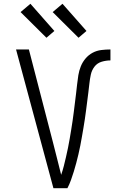

<svg xmlns="http://www.w3.org/2000/svg" viewBox="-20 -997 640 1017"><path d="M263 0 65 -735H133L260 -245Q271 -202 282 -158.5Q293 -115 304 -71Q312 -94 318 -117.5Q324 -141 329.5 -165Q335 -189 340 -213Q345 -237 349 -261Q353 -285 357 -309Q361 -333 364.5 -357Q368 -381 371 -405Q374 -429 377 -453.5Q380 -478 383 -502Q386 -526 388.5 -550.5Q391 -575 395 -599Q399 -623 408 -645.5Q417 -668 433 -687Q449 -706 470.5 -717.5Q492 -729 516.5 -732Q541 -735 565 -735V-677Q542 -677 518.5 -670Q495 -663 480.5 -644Q466 -625 461 -601.5Q456 -578 453.5 -554.5Q451 -531 448 -507.5Q445 -484 442 -460.5Q439 -437 436 -413.5Q433 -390 429.5 -366.5Q426 -343 422 -319.5Q418 -296 414 -273Q410 -250 405.5 -226.5Q401 -203 395.5 -180Q390 -157 384 -134Q378 -111 371 -88.5Q364 -66 356 -43.5Q348 -21 337 0ZM396 -797 259 -933 311 -977 438 -833ZM226 -797 89 -933 141 -977 268 -833Z"/></svg>

Font: Iosevka Custom Light Extended
Style: Regular
Weight: 300
Width: 7
Monospace: yes
Designer: Belleve Invis
Foundry: Belleve Invis
Version: Version 11.2.4; ttfautohint (v1.8.4)